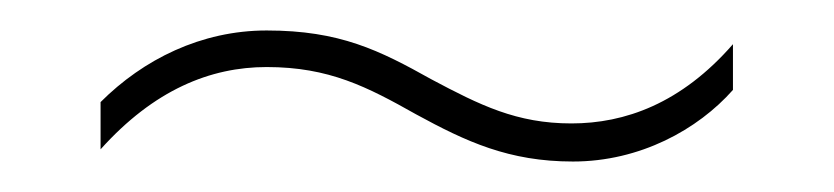

<svg xmlns="http://www.w3.org/2000/svg" viewBox="-20 -416 547 126"><path d="M253 -341C286 -323 314 -310 356 -310C400 -310 438 -331 461 -357V-387C427 -348 390 -335 355 -335C319 -335 295 -347 263 -364C229 -383 203 -396 155 -396C112 -396 74 -377 46 -349V-318C81 -357 118 -372 155 -372C196 -372 221 -359 253 -341Z"/></svg>

Font: Noto Sans Armenian SemiCondensed Thin
Style: Regular
Weight: 100
Width: 4
Designer: Monotype Design Team
Foundry: Monotype Imaging Inc.
Version: Version 2.008